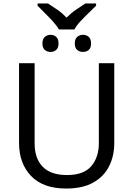

<svg xmlns="http://www.w3.org/2000/svg" viewBox="-20 -1079 771 1109"><path d="M320 -909Q307 -932 285 -956Q263 -980 239 -1003.5Q215 -1027 197 -1046V-1059H257Q283 -1042 311 -1023Q339 -1004 364 -977Q391 -1004 419 -1023Q447 -1042 473 -1059H535V-1046Q516 -1027 491.5 -1003.5Q467 -980 444.5 -956Q422 -932 410 -909ZM272 -779Q253 -779 239 -790.5Q225 -802 225 -828Q225 -854 239 -866Q253 -878 272 -878Q291 -878 304.5 -866Q318 -854 318 -828Q318 -802 304.5 -790.5Q291 -779 272 -779ZM459 -779Q440 -779 426 -790.5Q412 -802 412 -828Q412 -854 426 -866Q440 -878 459 -878Q479 -878 492.5 -866Q506 -854 506 -828Q506 -802 492.5 -790.5Q479 -779 459 -779ZM640 -252Q640 -178 610 -118.5Q580 -59 518.5 -24.5Q457 10 362 10Q229 10 159.5 -62.5Q90 -135 90 -254V-714H180V-251Q180 -164 226.5 -116Q273 -68 367 -68Q464 -68 507.5 -119.5Q551 -171 551 -252V-714H640Z"/></svg>

Font: Go Noto Current
Style: Regular
Weight: 400
Designer: Monotype Design Team
Foundry: Monotype Imaging Inc.
Version: Version 2.007; ttfautohint (v1.8) -l 8 -r 50 -G 200 -x 14 -D